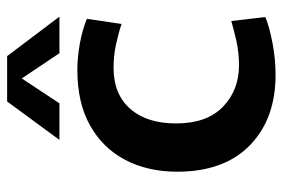

<svg xmlns="http://www.w3.org/2000/svg" viewBox="-144 -618 774 525"><g transform="rotate(-90 242.5 -356.0)"><path d="M300 11Q179 11 107 -59.5Q35 -130 35 -258Q35 -338 67 -399.5Q99 -461 161 -496Q223 -531 313 -531Q346 -531 383.5 -524.5Q421 -518 453 -505L439 -410Q416 -418 384.5 -425Q353 -432 319 -432Q247 -432 207 -386.5Q167 -341 167 -261Q167 -177 212.5 -133Q258 -89 326 -89Q362 -89 394 -96.5Q426 -104 447 -110L458 -17Q432 -6 387.5 2.5Q343 11 300 11ZM122 -580 227 -723H351L459 -580H359L290 -683L222 -580Z"/></g></svg>

Font: Murecho Medium
Style: Regular
Weight: 500
Designer: Neil Summerour
Foundry: Positype
Version: Version 1.010; ttfautohint (v1.8.3)